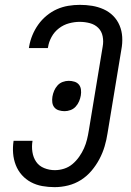

<svg xmlns="http://www.w3.org/2000/svg" viewBox="-20 -763 540 791"><path d="M205 8Q179 8 154 3.5Q129 -1 107.5 -12.5Q86 -24 70 -42Q54 -60 45 -83Q36 -106 34 -131.5Q32 -157 36 -183H114Q110 -160 113.5 -137Q117 -114 129 -96.5Q141 -79 162 -70.5Q183 -62 206 -62Q225 -62 244 -68Q263 -74 278.5 -87Q294 -100 306 -117Q318 -134 326 -152Q334 -170 338.5 -188.5Q343 -207 346 -226L403 -571Q407 -592 403 -613Q399 -634 385 -648Q371 -662 350.5 -667.5Q330 -673 308 -673Q287 -673 264.5 -667Q242 -661 223 -646.5Q204 -632 192.5 -611Q181 -590 178 -569L177 -565H99L100 -571Q104 -595 113.5 -618Q123 -641 137.5 -661.5Q152 -682 172 -698.5Q192 -715 214.5 -725Q237 -735 261 -739Q285 -743 309 -743Q335 -743 359.5 -739Q384 -735 406.5 -725Q429 -715 446 -698Q463 -681 472.5 -658.5Q482 -636 483.5 -610.5Q485 -585 480 -559L423 -214Q419 -187 411 -160Q403 -133 389.5 -107.5Q376 -82 357 -59.5Q338 -37 313.5 -21.5Q289 -6 261 1Q233 8 205 8ZM246 -305Q234 -305 222.5 -308.5Q211 -312 204 -320.5Q197 -329 195.5 -341Q194 -353 196 -365Q198 -377 203 -389Q208 -401 217 -411Q226 -421 238.5 -425.5Q251 -430 263 -430Q275 -430 286.5 -426.5Q298 -423 305 -414.5Q312 -406 313.5 -394Q315 -382 313 -370Q311 -358 306 -346Q301 -334 292 -324Q283 -314 270.5 -309.5Q258 -305 246 -305Z"/></svg>

Font: Iosevka SS18
Style: Italic
Weight: 400
Italic angle: -9°
Monospace: yes
Designer: Belleve Invis
Foundry: Belleve Invis
Version: Version 25.1.1; ttfautohint (v1.8.4)